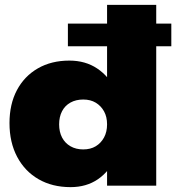

<svg xmlns="http://www.w3.org/2000/svg" viewBox="-20 -762 728 789"><path d="M259 -665H684V-572H259ZM265 -513Q331 -513 379.5 -480.5Q428 -448 455.5 -390.5Q483 -333 483 -255Q483 -177 456.5 -117.5Q430 -58 382.5 -25.5Q335 7 270 7Q195 7 138.5 -25.5Q82 -58 50.5 -117.5Q19 -177 19 -256Q19 -334 49.5 -391.5Q80 -449 135.5 -481Q191 -513 265 -513ZM322 -353Q292 -353 269.5 -340.5Q247 -328 235 -305Q223 -282 223 -251Q223 -220 235 -197Q247 -174 269.5 -161Q292 -148 322 -148Q352 -148 373.5 -161Q395 -174 407.5 -197Q420 -220 420 -251Q420 -282 407.5 -304.5Q395 -327 373.5 -340Q352 -353 322 -353ZM420 -742H622V1H420Z"/></svg>

Font: Alexandria ExtraBold
Style: Regular
Weight: 800
Designer: Mohamed Gaber
Foundry: Kief Type Foundry
Version: Version 5.100